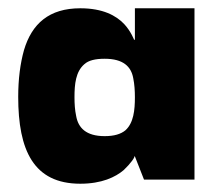

<svg xmlns="http://www.w3.org/2000/svg" viewBox="-20 -434 520 464"><path d="M174 10C226 10 259 -6 279 -23C295 -38 308 -56 304 -56H306L328 0H450V-414H306V-338H304C304 -338 296 -359 280 -376C261 -396 229 -414 174 -414C99 -414 57 -377 38 -313C29 -281 24 -243 24 -200C24 -71 61 10 174 10ZM233 -105C188 -105 169 -125 164 -154C161 -168 160 -183 160 -199C160 -231 163 -261 184 -279C194 -288 210 -292 233 -292C278 -292 297 -273 302 -245C305 -230 306 -215 306 -199C306 -168 303 -137 283 -119C272 -110 256 -105 233 -105Z"/></svg>

Font: OSH Darker Grotesque Black
Style: Regular
Weight: 900
Designer: Gabriel Lam
Foundry: TypeRant
Version: Version 1.000;Glyphs 3.1.1 (3148)